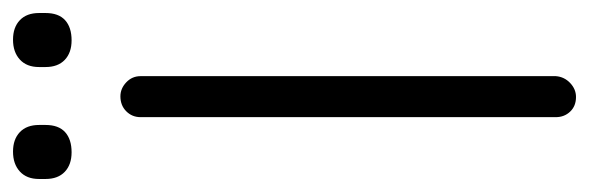

<svg xmlns="http://www.w3.org/2000/svg" viewBox="-326 -580 905 295"><g transform="rotate(-90 126.5 -432.5)"><path d="M157 -31Q156 -18 146.5 -9Q137 0 125 0Q111 0 102.5 -9Q94 -18 94 -31V-669Q94 -682 103 -691Q112 -700 126 -700Q138 -700 147.5 -691Q157 -682 157 -669ZM212 -775Q193 -775 182 -785.5Q171 -796 171 -815V-825Q171 -844 182.5 -854.5Q194 -865 213 -865Q232 -865 243 -854.5Q254 -844 254 -825V-815Q254 -795 243 -785Q232 -775 212 -775ZM40 -775Q21 -775 10 -785.5Q-1 -796 -1 -815V-825Q-1 -844 10.5 -854.5Q22 -865 41 -865Q60 -865 71 -854.5Q82 -844 82 -825V-815Q82 -795 71 -785Q60 -775 40 -775Z"/></g></svg>

Font: zvoove
Style: Regular
Weight: 400
Designer: Vernon Adams (Nunito) & Andrew Paglinawan (Quicksand)
Foundry: zvoove
Version: Version 3.006